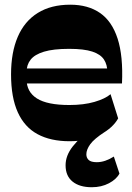

<svg xmlns="http://www.w3.org/2000/svg" viewBox="-20 -588 563 818"><path d="M371 209.7Q318.9 209.7 289.1 185.6Q259.4 161.6 259.4 116.1Q259.4 74.7 289.9 35.9Q320.4 -3 388.6 -57.7L426.4 -25.9Q380.9 3.6 364.4 26.6Q347.9 49.6 347.9 69.4Q347.9 84.3 357.8 93.6Q367.7 103 392.3 103Q410.6 103 428.9 96.7Q447.1 90.4 465 79L488.9 151.4Q476.4 175.7 444.3 192.7Q412.1 209.7 371 209.7ZM276.3 13.7Q195.6 13.7 140 -16.4Q84.4 -46.4 55.8 -109.6Q27.1 -172.9 27.1 -271Q27.1 -365 55.8 -431.4Q84.4 -497.7 140.9 -532.9Q197.3 -568 279.3 -568Q354.9 -568 405.9 -532.9Q456.9 -497.9 481 -423.6Q505.1 -349.4 499.7 -232.3H90.4V-296.3H464.1L437.6 -279.1Q437.6 -311.7 423.1 -334.1Q408.6 -356.6 373.3 -368.2Q338 -379.9 274.4 -379.9Q207.3 -379.9 167.4 -367.8Q127.6 -355.7 110.4 -333.7Q93.1 -311.7 93.1 -280V-251Q93.1 -196.6 137.3 -168.6Q181.4 -140.6 275.4 -140.6Q336.9 -140.6 382.6 -153.9Q428.4 -167.3 451 -186.7L483.4 -83.6Q461.4 -43.9 408.7 -15.1Q356 13.7 276.3 13.7Z"/></svg>

Font: Savate ExtraLight
Style: Regular
Weight: 200
Designer: Max Esnée
Foundry: Plomb Type
Version: Version 2.000